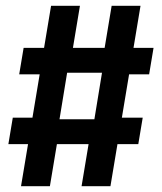

<svg xmlns="http://www.w3.org/2000/svg" viewBox="-20 -645 561 665"><path d="M52.8 0 77.1 -145.8H9L24.3 -237.5H92.4L117.4 -387.5H46.5L61.8 -479.2H132.6L156.9 -625H256.9L232.6 -479.2H342.4L366.7 -625H466.7L442.4 -479.2H511.8L496.5 -387.5H427.1L402.1 -237.5H474.3L459 -145.8H386.8L362.5 0H262.5L286.8 -145.8H177.1L152.8 0ZM186.1 -231.9H306.9L333.3 -393.1H212.5Z"/></svg>

Font: Afacad Flux
Style: Bold
Weight: 700
Designer: Kristian Moeller
Foundry: Dicotype
Version: Version 1.100